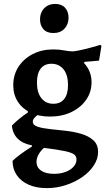

<svg xmlns="http://www.w3.org/2000/svg" viewBox="-20 -729 550 991"><path d="M221.1 242Q168.3 242 128.6 224.6Q89 207.3 66.9 175.5Q44.8 143.7 44.8 101.3Q57.4 88.4 84.8 68Q112.2 47.5 144.7 27.6V21.1Q97.2 12.6 71 -13.8Q44.9 -40.1 41.5 -80.9Q59.5 -99.3 80.1 -116.2Q100.6 -133.2 123.7 -148.1V-167.5L192.4 -148.3Q169.5 -133.6 159.4 -122.7Q149.3 -111.8 149.3 -101.5Q149.3 -83.3 173.7 -75.1Q198.2 -67 236.4 -62.9Q274.6 -58.9 317.7 -54.1Q360.9 -49.3 399.1 -38.2Q437.3 -27 461.7 -5.1Q486.2 16.7 486.2 55.5Q486.2 91.2 464.3 124.8Q442.5 158.4 404.7 184.7Q366.9 211.1 319.6 226.5Q272.2 242 221.1 242ZM259.2 168.2Q291.9 168.2 318 158.5Q344.1 148.9 359.4 131.7Q374.8 114.6 374.8 94Q374.8 77.6 362.5 68.1Q350.2 58.6 314.4 50.9Q278.5 43.2 207.1 34.1Q188.8 50.1 178.6 69.1Q168.5 88 168.5 106.3Q168.5 135.3 192.3 151.8Q216.1 168.2 259.2 168.2ZM255.5 -193.4Q292 -193.4 311.5 -218.1Q331.1 -242.8 331.1 -289.8Q331.1 -341.9 308.1 -370.9Q285.1 -399.9 245.4 -399.9Q209.3 -399.9 190 -374.9Q170.7 -349.8 170.7 -302.5Q170.7 -251.3 193.5 -222.4Q216.2 -193.4 255.5 -193.4ZM237.9 -127.3Q180.8 -127.3 138.1 -147.5Q95.4 -167.6 71.9 -204.2Q48.4 -240.7 48.4 -289.2Q48.4 -342.4 75.2 -384Q102.1 -425.7 148.9 -449.8Q195.6 -473.9 254.7 -473.9Q286.7 -473.9 310.9 -468.9Q335 -463.8 357.6 -463.8Q378.1 -465.8 416.2 -475Q454.2 -484.1 498.3 -497.4L503.6 -492.5L491.2 -416.2Q472.4 -414.1 452.2 -412.6Q432.1 -411 417 -409.9L413 -404.5Q452.5 -362.3 452.5 -304.7Q452.5 -253.9 424.7 -213.9Q396.8 -173.9 348.5 -150.6Q300.1 -127.3 237.9 -127.3ZM255.9 -558.5Q221.4 -558.5 204 -578.4Q186.6 -598.2 186.6 -629.4Q186.6 -664.2 208.3 -686.5Q230 -708.7 265 -708.7Q298 -708.7 315.9 -688.9Q333.8 -669.1 333.8 -637.8Q333.8 -603 312.6 -580.8Q291.3 -558.5 255.9 -558.5Z"/></svg>

Font: Alegreya
Style: Regular
Weight: 400
Designer: Juan Pablo del Peral
Foundry: Huerta Tipografica
Version: Version 2.009